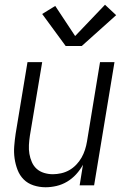

<svg xmlns="http://www.w3.org/2000/svg" viewBox="-20 -782 540 810"><path d="M172 8Q146 8 121.5 0Q97 -8 80 -25Q63 -42 54 -65.5Q45 -89 41.5 -114Q38 -139 40 -165Q42 -191 46 -218L96 -520H158L106 -209Q103 -189 102 -170Q101 -151 104 -133Q107 -115 114.5 -98Q122 -81 135 -69.5Q148 -58 166 -52.5Q184 -47 203 -47Q220 -47 238 -51Q256 -55 272 -64Q288 -73 301.5 -87Q315 -101 324 -117Q333 -133 338.5 -150Q344 -167 347 -185L402 -520H463L377 0H316L330 -87Q318 -65 301 -46.5Q284 -28 263 -15.5Q242 -3 218.5 2.5Q195 8 172 8ZM257 -588 158 -723 213 -757 297 -630 423 -762 470 -718 325 -588Z"/></svg>

Font: Iosevka SS04 Light Oblique
Style: Regular
Weight: 300
Italic angle: -9°
Monospace: yes
Designer: Belleve Invis
Foundry: Belleve Invis
Version: Version 19.0.0; ttfautohint (v1.8.4)